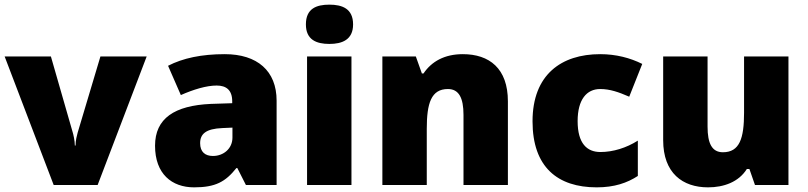

<svg xmlns="http://www.w3.org/2000/svg" viewBox="-20 -796 3478 826"><path d="M211 0H400L611 -553H412L314 -225C311 -214 305 -192 305 -170H302C302 -191 295 -220 293 -226L199 -553H0Z M947 -563C847 -563 767 -546 703 -513L758 -387C812 -411 868 -428 912 -428C953 -428 979 -409 979 -360V-352L887 -349C731 -342 647 -287 647 -169C647 -48 719 10 815 10C907 10 950 -14 997 -73H1001L1038 0H1170V-363C1170 -491 1087 -563 947 -563ZM936 -245 980 -247V-204C980 -157 942 -125 896 -125C863 -125 841 -142 841 -180C841 -220 866 -242 936 -245Z M1397 -776C1341 -776 1296 -759 1296 -691C1296 -625 1341 -607 1397 -607C1452 -607 1499 -625 1499 -691C1499 -759 1452 -776 1397 -776ZM1492 -553H1301V0H1492Z M1971 -563C1893 -563 1837 -532 1802 -480H1795L1769 -553H1625V0H1816V-242C1816 -352 1835 -413 1907 -413C1954 -413 1974 -375 1974 -302V0H2165V-360C2165 -502 2085 -563 1971 -563Z M2547 10C2623 10 2678 -9 2724 -39V-191C2675 -160 2618 -142 2563 -142C2505 -142 2465 -179 2465 -275C2465 -368 2504 -413 2562 -413C2604 -413 2641 -400 2687 -380L2743 -521C2691 -547 2630 -563 2562 -563C2395 -563 2271 -475 2271 -274C2271 -77 2379 10 2547 10Z M3372 -553H3181V-311C3181 -201 3162 -141 3090 -141C3043 -141 3024 -179 3024 -251V-553H2833V-193C2833 -51 2917 10 3026 10C3094 10 3158 -13 3193 -69H3204L3228 0H3372Z"/></svg>

Font: Noto Sans Gurmukhi Black
Style: Regular
Weight: 900
Designer: Jelle Bosma - Monotype Design Team
Foundry: Monotype Imaging Inc.
Version: Version 2.004